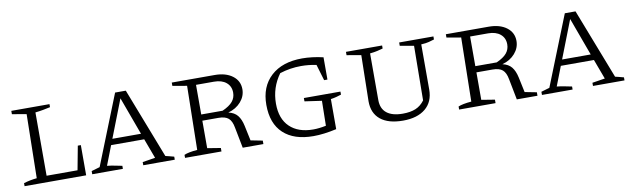

<svg xmlns="http://www.w3.org/2000/svg" viewBox="-38 -915 4296 1308"><g transform="rotate(-10 2110.5 -260.5)"><path d="M458 -209H479V0H53V-21Q76 -28 99 -32.5Q122 -37 144 -39L152 -481L53 -498V-521H317V-500Q295 -495 268 -490Q241 -485 213 -482V-44H427Z M1033 -36Q1049 -32 1058 -30Q1067 -28 1092 -21V0H874V-22L962 -36L911 -173H682L630 -39Q659 -36 683 -31Q707 -26 733 -21V0H521V-22L579 -39L771 -521H845ZM698 -214H896L800 -476Z M1623 -40 1705 -24V0H1562L1534 -144Q1526 -190 1503.5 -209.5Q1481 -229 1434 -229H1323V-39L1415 -24V0H1163V-21Q1192 -34 1254 -39L1262 -481L1163 -498V-521H1459Q1536 -521 1582.5 -486Q1629 -451 1629 -393Q1629 -345 1595.5 -306.5Q1562 -268 1507 -253Q1548 -244 1569.5 -217.5Q1591 -191 1601 -144ZM1447 -477H1323V-272H1471Q1520 -294 1541.5 -320Q1563 -346 1563 -381Q1563 -425 1532 -451Q1501 -477 1447 -477Z M2051 6Q1917 6 1844 -62Q1771 -130 1771 -259Q1771 -385 1849.5 -457Q1928 -529 2066 -529Q2098 -529 2136 -524.5Q2174 -520 2211 -511V-357H2188L2155 -468Q2103 -479 2049 -479Q1974 -479 1902 -456Q1837 -367 1837 -256Q1837 -151 1895.5 -95Q1954 -39 2057 -39Q2098 -39 2146 -49L2149 -221L2031 -238V-261H2284V-240Q2269 -235 2250.5 -230Q2232 -225 2211 -222V-14Q2122 6 2051 6Z M2671 8Q2569 8 2515 -36Q2461 -80 2461 -162L2467 -481L2368 -498V-521H2618V-500Q2601 -495 2579 -490Q2557 -485 2528 -482V-159Q2528 -100 2566 -69.5Q2604 -39 2677 -39Q2730 -39 2766 -54Q2802 -69 2828 -104L2832 -481L2736 -498V-521H2973V-500Q2956 -495 2936.5 -489.5Q2917 -484 2882 -482V-170Q2882 -85 2826 -38.5Q2770 8 2671 8Z M3519 -40 3601 -24V0H3458L3430 -144Q3422 -190 3399.5 -209.5Q3377 -229 3330 -229H3219V-39L3311 -24V0H3059V-21Q3088 -34 3150 -39L3158 -481L3059 -498V-521H3355Q3432 -521 3478.5 -486Q3525 -451 3525 -393Q3525 -345 3491.5 -306.5Q3458 -268 3403 -253Q3444 -244 3465.5 -217.5Q3487 -191 3497 -144ZM3343 -477H3219V-272H3367Q3416 -294 3437.5 -320Q3459 -346 3459 -381Q3459 -425 3428 -451Q3397 -477 3343 -477Z M4144 -36Q4160 -32 4169 -30Q4178 -28 4203 -21V0H3985V-22L4073 -36L4022 -173H3793L3741 -39Q3770 -36 3794 -31Q3818 -26 3844 -21V0H3632V-22L3690 -39L3882 -521H3956ZM3809 -214H4007L3911 -476Z"/></g></svg>

Font: Piazzolla SC Light
Style: Regular
Weight: 300
Designer: Juan Pablo del Peral
Foundry: Huerta Tipografica
Version: Version 1.330